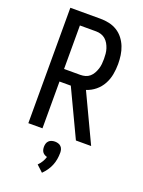

<svg xmlns="http://www.w3.org/2000/svg" viewBox="-179 -816 858 1149"><g transform="rotate(20 250.0 -242.0)"><path d="M152 0H62V-735H255Q283 -735 310 -729Q337 -723 360.5 -708.5Q384 -694 401 -672Q418 -650 428 -624.5Q438 -599 442 -571.5Q446 -544 446 -516Q446 -483 440 -450Q434 -417 418 -387.5Q402 -358 376 -336.5Q350 -315 318 -305L462 0H365L224 -298H152ZM255 -378Q272 -378 287.5 -382.5Q303 -387 315 -397.5Q327 -408 335 -422.5Q343 -437 348 -452.5Q353 -468 354.5 -484Q356 -500 356 -516Q356 -532 354.5 -548.5Q353 -565 348 -580.5Q343 -596 335 -610Q327 -624 315 -634.5Q303 -645 287.5 -650Q272 -655 255 -655H152V-378ZM240 251 199 213Q212 200 221.5 184.5Q231 169 236 152Q228 150 220 145.5Q212 141 207 134Q202 127 200 118.5Q198 110 198 101Q198 90 201 80Q204 70 211.5 62.5Q219 55 229.5 52Q240 49 250 49Q260 49 270.5 52Q281 55 288.5 62.5Q296 70 299 80Q302 90 302 101Q302 122 298.5 142.5Q295 163 287 182.5Q279 202 267 219Q255 236 240 251Z"/></g></svg>

Font: Iosevka Bendy Medium
Style: Regular
Weight: 500
Monospace: yes
Designer: Belleve Invis
Foundry: Belleve Invis
Version: Version 30.1.2